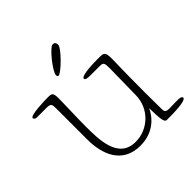

<svg xmlns="http://www.w3.org/2000/svg" viewBox="-194 -782 947 947"><g transform="rotate(-45 279.5 -309.0)"><path d="M421 -172C420 -81 346 -10 258 -10C137 -10 137 -146 137 -243C137 -302 141 -392 141 -427C141 -469 135 -472 107 -472C84 -472 -19 -470 -19 -452C-19 -448 -14 -440 -2 -440H65C96 -440 97 -432 97 -402V-187C97 -82 137 20 261 20C354 20 403 -38 422 -81C423 -3 427 22 442 22C486 22 578 22 578 1C578 -7 563 -10 551 -10C519 -10 499 -9 491 -9C468 -9 463 -17 463 -30C463 -36 462 -69 462 -156C462 -308 465 -355 465 -383C465 -431 456 -432 422 -432C387 -432 297 -431 297 -411C297 -403 310 -400 331 -400H397C420 -400 424 -395 424 -359ZM326 -618C326 -637 318 -640 307 -640C288 -640 212 -546 212 -521C212 -512 215 -510 220 -510C239 -510 326 -597 326 -618Z"/></g></svg>

Font: Life Savers
Style: Regular
Weight: 400
Designer: Pablo Impallari, Rodrigo Fuenzalida, Brenda Gallo
Foundry: Pablo Impallari, Rodrigo Fuenzalida, Brenda Gallo
Version: Version 3.000